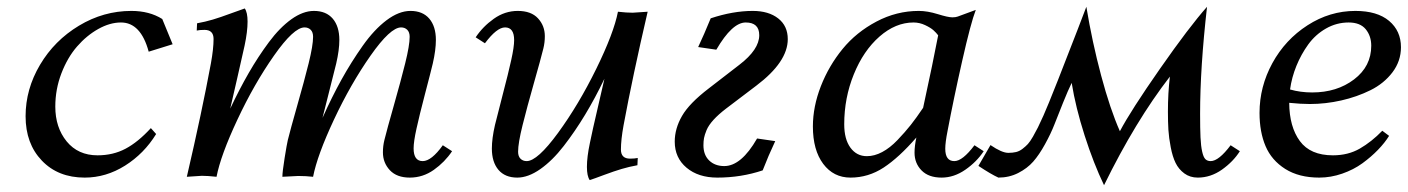

<svg xmlns="http://www.w3.org/2000/svg" viewBox="-20 -523 4165 568"><path d="M460 -466.8 490.7 -392.1 419.9 -370.1Q396.5 -456.5 337.9 -456.5Q305.2 -456.5 270.8 -437.3Q236.3 -418 208 -385.5Q179.7 -353 161.6 -305.9Q143.6 -258.8 143.6 -207.5Q143.6 -146 177.2 -104.7Q210.9 -63.5 268.6 -63.5Q314.5 -63.5 351.3 -83Q388.2 -102.5 426.3 -144L441.9 -126.5Q406.2 -68.4 349.9 -33Q293.5 2.4 230.5 2.4Q151.9 2.4 103.8 -47.9Q55.7 -98.1 55.7 -179.2Q55.7 -259.3 98.4 -331.3Q141.1 -403.3 213.6 -447Q286.1 -490.7 368.7 -490.7Q421.9 -490.7 460 -466.8Z M1194.3 -490.7Q1230.5 -490.7 1250 -467.8Q1269.5 -444.8 1269.5 -404.8Q1269.5 -375 1260.3 -335Q1254.4 -310.1 1237.5 -245.8Q1220.7 -181.6 1212.2 -142.8Q1203.6 -104 1203.6 -84Q1203.6 -46.4 1230.5 -46.4Q1256.3 -46.4 1290 -93.3L1317.4 -75.7Q1295.9 -43.5 1263.4 -20.5Q1231 2.4 1192.4 2.4Q1153.8 2.4 1133.3 -19.5Q1112.8 -41.5 1112.8 -72.3Q1112.8 -91.3 1117.2 -108.9Q1125 -140.6 1145.3 -211.7Q1165.5 -282.7 1178.7 -335.7Q1191.9 -388.7 1191.9 -414.1Q1191.9 -427.7 1184.8 -434.8Q1177.7 -441.9 1166.5 -441.9Q1134.8 -441.9 1076.2 -358.4Q1017.6 -274.9 968 -169.2Q918.5 -63.5 906.2 0Q884.8 -2.4 862.3 -2.4L815.4 0Q815.4 -14.6 822 -55.7Q828.6 -96.7 831.5 -108.9Q839.4 -140.6 859.6 -211.7Q879.9 -282.7 893.1 -335.7Q906.2 -388.7 906.2 -414.1Q906.2 -427.7 899.2 -434.8Q892.1 -441.9 880.9 -441.9Q849.1 -441.9 790.5 -358.4Q731.9 -274.9 682.4 -169.2Q632.8 -63.5 620.6 0Q594.7 -2.9 577.1 -2.9L532.7 0Q577.1 -190.9 604 -335.9Q611.8 -378.9 611.8 -407.7Q611.8 -434.6 585 -434.6Q570.8 -434.6 562 -432.6L563 -454.1Q587.4 -458.5 609.6 -465.1Q631.8 -471.7 661.9 -482.9Q691.9 -494.1 704.1 -498Q712.4 -486.3 712.4 -459Q712.4 -429.7 703.6 -388.2Q696.3 -354.5 681.6 -290.8Q667 -227.1 661.1 -201.7Q688 -258.8 715.8 -307.1Q743.7 -355.5 775.6 -398.4Q807.6 -441.4 842 -466.1Q876.5 -490.7 908.7 -490.7Q944.8 -490.7 964.4 -467.8Q983.9 -444.8 983.9 -404.8Q983.9 -375 974.6 -335Q966.8 -302.2 952.6 -247.6Q938.5 -192.9 934.1 -174.3Q961.4 -235.4 990.2 -287.4Q1019 -339.4 1053 -387.5Q1086.9 -435.5 1123.5 -463.1Q1160.2 -490.7 1194.3 -490.7Z M1510.3 2.4Q1474.1 2.4 1454.6 -20.5Q1435.1 -43.5 1435.1 -83.5Q1435.1 -113.3 1444.3 -153.3Q1450.2 -178.2 1467 -242.4Q1483.9 -306.6 1492.4 -345.5Q1501 -384.3 1501 -404.3Q1501 -441.9 1474.1 -441.9Q1449.7 -441.9 1414.6 -395L1387.2 -412.6Q1408.2 -444.3 1440.9 -467.5Q1473.6 -490.7 1511.7 -490.7Q1551.3 -490.7 1571.5 -468.8Q1591.8 -446.8 1591.8 -416Q1591.8 -397 1587.4 -379.4Q1579.6 -347.7 1559.3 -276.6Q1539.1 -205.6 1525.9 -152.6Q1512.7 -99.6 1512.7 -74.2Q1512.7 -60.5 1519.8 -53.5Q1526.9 -46.4 1538.1 -46.4Q1569.8 -46.4 1630.9 -129.9Q1691.9 -213.4 1743.9 -319.3Q1795.9 -425.3 1808.1 -488.3Q1834 -485.4 1851.6 -485.4L1896 -488.3Q1851.6 -297.4 1824.7 -152.3Q1816.9 -109.4 1816.9 -80.6Q1816.9 -53.7 1843.8 -53.7Q1857.9 -53.7 1866.7 -55.7L1865.7 -34.2Q1841.3 -29.8 1819.1 -23.2Q1796.9 -16.6 1766.8 -5.4Q1736.8 5.9 1724.6 9.8Q1716.3 -2 1716.3 -29.3Q1716.3 -58.6 1725.1 -100.1Q1732.4 -136.2 1748.8 -206.1Q1765.1 -275.9 1768.1 -290Q1740.7 -232.9 1710.9 -183.6Q1681.2 -134.3 1647.7 -91.1Q1614.3 -47.9 1578.4 -22.7Q1542.5 2.4 1510.3 2.4Z M2122.6 -31.7Q2172.9 -31.7 2219.7 -113.3L2273.4 -105.5Q2252.9 -62 2236.3 -19Q2172.4 2.4 2102.1 2.4Q2045.9 2.4 2011 -26.9Q1976.1 -56.2 1976.1 -104Q1976.1 -142.6 1997.6 -179.9Q2019 -217.3 2077.1 -261.7L2167.5 -331.5Q2226.1 -376.5 2226.1 -418.9Q2226.1 -456.5 2186 -456.5Q2146 -456.5 2099.1 -376L2045.4 -383.8Q2062.5 -419.9 2082.5 -468.8Q2148.4 -490.7 2207 -490.7Q2253.9 -490.7 2282.2 -468.5Q2310.5 -446.3 2310.5 -407.2Q2310.5 -339.8 2217.3 -269.5L2127.9 -201.7Q2105.5 -184.6 2090.8 -168.5Q2076.2 -152.3 2070.3 -138.2Q2064.5 -124 2062.7 -114.5Q2061 -105 2061 -93.3Q2061 -64.5 2078.1 -48.1Q2095.2 -31.7 2122.6 -31.7Z M2690.9 -116.2Q2639.6 -57.1 2594.2 -27.3Q2548.8 2.4 2496.1 2.4Q2445.8 2.4 2415.3 -38.3Q2384.8 -79.1 2384.8 -148.9Q2384.8 -207.5 2408.4 -268.1Q2432.1 -328.6 2472.7 -378.2Q2513.2 -427.7 2572.8 -459.2Q2632.3 -490.7 2698.2 -490.7Q2723.6 -490.7 2754.2 -481.2Q2784.7 -471.7 2797.4 -471.7Q2807.6 -471.7 2813.5 -474.1L2866.7 -493.7Q2852.1 -456.1 2826.4 -342.5Q2800.8 -229 2783.2 -135.7Q2776.4 -101.6 2776.4 -83Q2776.4 -46.4 2803.2 -46.4Q2827.6 -46.4 2862.8 -93.3L2890.1 -75.7Q2869.6 -44.4 2835.9 -21Q2802.2 2.4 2765.6 2.4Q2727.1 2.4 2706.3 -18.8Q2685.5 -40 2685.5 -71.3Q2685.5 -90.8 2690.9 -116.2ZM2710.9 -204.1Q2740.7 -341.3 2755.4 -418.5Q2750 -425.8 2741.7 -433.3Q2733.4 -440.9 2716.8 -448.7Q2700.2 -456.5 2682.6 -456.5Q2629.4 -456.5 2581.8 -414.8Q2534.2 -373 2505.9 -303.2Q2477.5 -233.4 2477.5 -155.3Q2477.5 -111.3 2495.8 -86.2Q2514.2 -61 2544.4 -61Q2566.9 -61 2589.8 -73.2Q2612.8 -85.4 2635 -108.6Q2657.2 -131.8 2674.1 -153.1Q2690.9 -174.3 2710.9 -204.1Z M3440.9 -296.4Q3338.9 -164.6 3246.1 24.9Q3215.3 -39.1 3188.7 -122.1Q3162.1 -205.1 3150.4 -277.8Q3139.6 -255.9 3124.8 -219Q3109.9 -182.1 3099.4 -155Q3088.9 -127.9 3071.5 -96.4Q3054.2 -64.9 3036.6 -44.9Q3019 -24.9 2992.2 -11.2Q2965.3 2.4 2933.6 2.4Q2912.1 -7.3 2874.5 -32.2L2910.2 -93.8Q2943.8 -70.8 2962.9 -70.8Q2975.6 -70.8 2985.8 -73.2Q2996.1 -75.7 3005.1 -82.8Q3014.2 -89.8 3020.8 -96.9Q3027.3 -104 3035.9 -118.9Q3044.4 -133.8 3050.5 -146Q3056.6 -158.2 3066.9 -181.2Q3078.6 -207 3110.4 -287.6Q3142.1 -368.2 3168 -435.5L3193.8 -502.9Q3210.9 -399.4 3237.5 -299.6Q3264.2 -199.7 3293 -134.8Q3325.2 -195.8 3411.6 -319.6Q3498 -443.4 3550.8 -502.9Q3530.3 -322.8 3530.3 -186Q3530.3 -142.1 3531.5 -116.5Q3532.7 -90.8 3536.4 -74.5Q3540 -58.1 3545.9 -52.2Q3551.8 -46.4 3561.5 -46.4Q3585.4 -46.4 3620.6 -93.3L3647.9 -75.7Q3628.4 -44.9 3595 -21.2Q3561.5 2.4 3523.4 2.4Q3500.5 2.4 3483.6 -10Q3466.8 -22.5 3457.8 -41Q3448.7 -59.6 3443.4 -87.4Q3438 -115.2 3436.5 -138.9Q3435.1 -162.6 3435.1 -192.4Q3435.1 -247.6 3440.9 -296.4Z M4069.3 -136.2 4089.4 -121.1Q4076.7 -100.6 4056.6 -79.8Q4036.6 -59.1 4010.5 -40Q3984.4 -21 3950.7 -9.3Q3917 2.4 3882.8 2.4Q3822.8 2.4 3782.2 -23.2Q3741.7 -48.8 3723.9 -90.8Q3706.1 -132.8 3706.1 -189Q3706.1 -266.6 3744.1 -336.2Q3782.2 -405.8 3848.1 -448.2Q3914.1 -490.7 3989.7 -490.7Q4054.2 -490.7 4089.4 -461.2Q4124.5 -431.6 4124.5 -383.3Q4124.5 -342.3 4099.4 -309.1Q4074.2 -275.9 4034.2 -256.1Q3994.1 -236.3 3947.8 -225.8Q3901.4 -215.3 3855 -215.3Q3828.1 -215.3 3793.9 -218.8Q3794.4 -147.9 3825.4 -105.7Q3856.4 -63.5 3923.3 -63.5Q3968.3 -63.5 4002.9 -83.5Q4037.6 -103.5 4069.3 -136.2ZM3969.7 -456.5Q3934.1 -456.5 3902.8 -438.7Q3871.6 -420.9 3850.3 -391.6Q3829.1 -362.3 3815.2 -328.1Q3801.3 -293.9 3796.4 -258.3Q3827.1 -249.5 3861.8 -249.5Q3935.1 -249.5 3985.8 -288.1Q4036.6 -326.7 4036.6 -387.7Q4036.6 -416.5 4020.3 -436.5Q4003.9 -456.5 3969.7 -456.5Z"/></svg>

Font: Flanker
Style: Italic
Weight: 400
Italic angle: -12°
Designer: Flanker
Version: Version 2.027